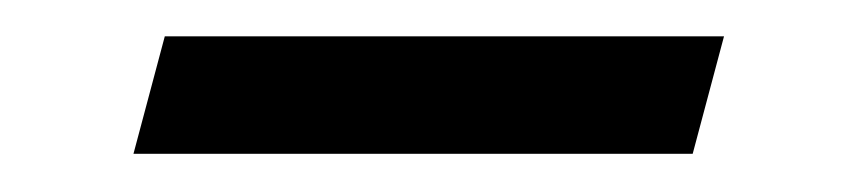

<svg xmlns="http://www.w3.org/2000/svg" viewBox="-20 -366 460 103"><path d="M51.6 -283.5H351.6L368.4 -346.5H68.4Z"/></svg>

Font: Manrope
Style: RegularItalic
Weight: 400
Italic angle: -15°
Designer: Mikhail Sharanda
Foundry: Mikhail Sharanda
Version: Version 4.502;hotconv 1.0.109;makeotfexe 2.5.65596